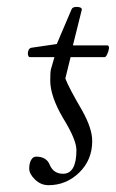

<svg xmlns="http://www.w3.org/2000/svg" viewBox="-20 -525 337 558"><path d="M121.1 13.2Q98.6 13.2 81.8 -3.2Q64.9 -19.5 64.9 -35.2Q64.9 -49.8 70.3 -59.8Q75.7 -69.8 85 -69.8Q115.7 -69.8 125 -44.9Q136.2 -20 163.1 -20Q202.1 -20 202.1 -88.9Q202.1 -119.1 163.1 -182.1Q126 -245.6 126 -291Q126 -314.5 127.9 -323.2L138.2 -358.9H66.9Q63 -358.9 61.5 -365Q60.1 -371.1 62.5 -377.9Q64.9 -384.8 70.8 -386.2L145 -397L188 -498Q190.9 -505.4 204.3 -504.9Q217.8 -504.4 217.8 -497.1L191.9 -393.1H293Q297.4 -391.6 296.6 -384Q295.9 -376.5 291.7 -367.7Q287.6 -358.9 284.2 -358.9H185.1L169.9 -296.9Q179.7 -270.5 219.2 -203.1Q248 -151.4 248 -115.2Q248 -60.1 210.2 -23.4Q172.4 13.2 121.1 13.2Z"/></svg>

Font: Junicode SmCond Light
Style: Italic
Weight: 300
Width: 4
Italic angle: -11°
Designer: Peter S. Baker
Version: Version 2.206